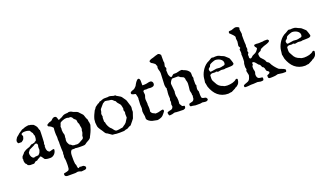

<svg xmlns="http://www.w3.org/2000/svg" viewBox="-84 -1385 4000 2317"><g transform="rotate(-20 1916.0 -227.0)"><path d="M239.3 -57.6Q237.3 -56.6 233.2 -52Q229 -47.4 226.6 -47.4L208 -38.1Q207 -37.6 204.8 -35.9Q202.6 -34.2 200 -32Q197.3 -29.8 195.3 -28.1Q193.4 -26.4 192.9 -26.4Q191.9 -25.9 189.2 -25.4Q186.5 -24.9 183.3 -24.4Q180.2 -23.9 177.5 -23.7Q174.8 -23.4 173.3 -23.4Q169.4 -22.5 166.3 -20Q163.1 -17.6 159.9 -14.4Q156.7 -11.2 152.8 -8.1Q148.9 -4.9 144 -2.4H97.7Q95.2 -2.4 91.1 -3.4Q86.9 -4.4 82.3 -5.9Q77.6 -7.3 73.2 -9.3Q68.8 -11.2 66.4 -12.7Q66.4 -13.7 63.7 -17.3Q61 -21 60.5 -23.4Q59.6 -24.4 59.1 -25.9Q57.6 -27.3 57.6 -28.8L44.4 -41.5Q40.5 -49.3 37.8 -61.3Q35.2 -73.2 35.2 -81.1L38.6 -91.3L35.2 -101.6V-107.4Q35.2 -109.9 36.4 -114Q37.6 -118.2 39.1 -122.3Q40.5 -126.5 42 -130.1Q43.5 -133.8 44.4 -135.3Q44.9 -135.7 48.1 -138.9Q51.3 -142.1 55.2 -146.2Q59.1 -150.4 62.3 -153.8Q65.4 -157.2 66.4 -158.7Q66.9 -158.7 70.1 -162.1Q73.2 -165.5 73.2 -166.5L74.2 -168.5Q74.7 -169.4 74.7 -170.4Q83 -175.8 90.8 -181.9Q98.6 -188 108.4 -192.4Q108.9 -192.9 115.5 -195.6Q122.1 -198.2 130.1 -201.4Q138.2 -204.6 146 -207Q153.8 -209.5 157.7 -210.4Q162.6 -212.9 168 -216.8Q173.3 -220.7 178.5 -224.1Q183.6 -227.5 188 -230.2Q192.4 -232.9 195.3 -232.9H208Q208.5 -232.9 210.9 -234.4Q211.9 -234.9 213.4 -235.8Q215.3 -236.3 222.9 -237.3Q230.5 -238.3 232.9 -238.3L239.3 -246.6Q242.7 -248.5 246.1 -249.8Q249.5 -251 252.4 -252.4Q255.4 -253.9 257.6 -256.6Q259.8 -259.3 261.2 -264.2Q264.6 -274.4 265.9 -285.9Q267.1 -297.4 267.1 -307.6V-318.4Q267.1 -319.3 264.2 -323.7Q261.2 -328.1 261.2 -330.1L255.4 -355L244.6 -368.2L239.3 -378.4Q237.3 -379.4 235.4 -383.3Q233.4 -387.2 232.9 -389.6Q231.9 -392.6 225.6 -395.3Q219.2 -397.9 211.4 -400.1Q203.6 -402.3 196 -403.6Q188.5 -404.8 185.5 -404.8Q184.6 -404.8 178 -405Q171.4 -405.3 167 -405.3Q162.6 -405.3 155 -404.5Q147.5 -403.8 140.6 -401.6Q133.8 -399.4 128.7 -395.5Q123.5 -391.6 123.5 -385.3V-380.9Q124 -379.9 125.5 -376.7Q127 -373.5 128.4 -369.9Q129.9 -366.2 131.1 -363Q132.3 -359.9 132.3 -358.9Q132.3 -356.9 131.1 -353.3Q129.9 -349.6 128.9 -345.7Q125.5 -330.1 119.6 -321.8Q113.8 -313.5 101.1 -305.7L95.2 -301.3Q93.3 -299.8 91.8 -298.3H54.7Q50.3 -298.3 47.4 -301.8Q44.4 -305.2 42.5 -309.8Q40.5 -314.5 39.6 -319.1Q38.6 -323.7 38.6 -326.2Q38.6 -329.1 39.6 -334Q40.5 -338.9 42.5 -343.5Q44.4 -348.1 46.6 -352.3Q48.8 -356.4 51.3 -358.9Q52.7 -362.3 54.7 -364.7Q55.7 -367.2 56.9 -368.7Q58.1 -370.1 58.6 -370.6L66.4 -378.4Q77.1 -385.3 84.5 -392.6Q91.8 -399.9 101.6 -408.2L135.7 -430.7Q140.6 -435.1 144.8 -437.3Q148.9 -439.5 153.3 -440.9Q157.7 -442.4 162.4 -443.4Q167 -444.3 173.3 -446.8Q173.8 -446.8 176 -447.8Q178.2 -448.7 180.7 -450Q183.1 -451.2 185.5 -452.1Q188 -453.1 189 -453.6Q191.4 -454.1 198.5 -455.6Q205.6 -457 213.6 -458.5Q221.7 -460 229 -460.9Q236.3 -461.9 239.3 -461.9Q241.7 -461.9 243.9 -460.2Q246.1 -458.5 247.1 -458.5Q248.5 -458.5 251.5 -458.3Q254.4 -458 257.6 -457.5Q260.7 -457 263.4 -456.8Q266.1 -456.5 267.1 -456.1Q270 -455.1 274.9 -453.4Q279.8 -451.7 284.7 -449.7Q289.6 -447.8 293.5 -446.3Q297.4 -444.8 298.3 -444.3Q298.8 -443.8 300.8 -441.9Q302.7 -439.9 305.4 -437.3Q308.1 -434.6 310.5 -432.1Q313 -429.7 314 -428.2Q319.3 -420.4 325 -414.1Q330.6 -407.7 333 -399.4Q335.4 -394.5 336.7 -388.9Q337.9 -383.3 339.1 -377.9Q340.3 -372.6 342.3 -367.7Q344.2 -362.8 348.6 -358.9V-328.6Q348.6 -296.4 346.4 -265.4Q344.2 -234.4 343.3 -201.7Q341.3 -196.8 339.8 -192.1Q338.4 -187.5 338.4 -181.6Q338.4 -177.2 339.6 -171.9Q340.8 -166.5 340.8 -164.1L336.4 -154.8Q335.9 -152.8 335.9 -150.9V-145.5Q335.9 -138.2 336.4 -129.9Q336.9 -121.6 338.9 -113.3Q340.8 -105 344.5 -97.7Q348.1 -90.3 355 -85.4Q357.4 -83.5 361.6 -79.8Q365.7 -76.2 367.7 -76.2H369.6Q374.5 -76.2 380.9 -77.9Q387.2 -79.6 394 -81.8Q400.9 -84 408 -85.9Q415 -87.9 421.9 -87.9Q431.2 -87.9 431.2 -82Q431.2 -66.4 425 -51.8Q418.9 -37.1 408.2 -25.6Q397.5 -14.2 383.3 -7.1Q369.1 0 352.5 0Q335.9 0 320.3 -1.7Q304.7 -3.4 286.1 -10.3L282.7 -12.7Q281.7 -13.7 278.1 -18.8Q274.4 -23.9 270.3 -29.8Q266.1 -35.6 262.7 -40.8Q259.3 -45.9 258.8 -47.4L247.1 -57.6H243.7ZM128.9 -130.9Q128.9 -123 131.6 -112.8Q134.3 -102.5 139.6 -93.5Q145 -84.5 152.8 -78.1Q160.6 -71.8 170.4 -71.8Q172.4 -71.8 173.8 -72.3Q175.3 -72.8 182.1 -76.2L226.6 -80.1Q228 -81.1 231.2 -84.2Q234.4 -87.4 237.5 -90.8Q240.7 -94.2 243.4 -97.2Q246.1 -100.1 247.1 -101.6Q247.6 -101.6 248.8 -104.5Q250 -107.4 252 -111.8Q253.9 -116.2 255.6 -121.1Q257.3 -126 258.8 -129.9Q259.8 -132.3 260.5 -137.2Q261.2 -142.1 261.2 -142.6Q260.7 -147.9 260.3 -153.3Q259.8 -158.7 259.8 -164.1Q259.8 -168.9 260.3 -173.1Q260.7 -177.2 261.2 -181.6L264.6 -192.4V-201.2Q264.6 -209.5 259.3 -216.3Q253.9 -223.1 243.7 -223.1Q235.4 -223.1 229.7 -219.5Q224.1 -215.8 216.8 -210.4Q214.4 -209 207 -205.3Q199.7 -201.7 191.7 -198Q183.6 -194.3 176.5 -190.9Q169.4 -187.5 167 -186.5L157.7 -181.6Q156.7 -181.6 153.8 -180.7Q150.9 -179.7 150.9 -179.2L144 -166.5L132.3 -154.8Q129.9 -149.4 129.4 -142.3Q128.9 -135.3 128.9 -130.9Z M601.1 269.5 573.2 274.4H474.1Q468.3 274.4 462.2 272.9Q456.1 271.5 450.9 268.3Q445.8 265.1 442.6 260.3Q439.5 255.4 439.5 248.5Q439.5 241.7 440.7 237.1Q441.9 232.4 448.7 230.5L483.4 223.6Q486.8 222.7 489.7 221.2Q492.2 220.2 494.9 219.2Q497.6 218.3 499 217.3Q501 217.3 503.4 215.8Q504.4 215.3 505.4 214.4Q507.8 211.4 511.2 204.8Q514.6 198.2 514.6 195.3Q514.6 194.3 515.1 188.7Q515.6 183.1 516.4 176Q517.1 168.9 517.6 162.1Q518.1 155.3 518.1 151.4V125Q518.1 110.4 517.6 95.9Q517.1 81.5 514.6 68.4L511.7 59.1V40.5L514.6 30.3L514.2 10.3Q514.2 4.9 514.9 0.2Q515.6 -4.4 518.1 -8.3Q516.1 -34.7 515.4 -59.8Q514.6 -85 514.6 -110.8V-126.5L515.6 -140.1Q515.6 -140.6 515.6 -141.6Q515.6 -142.6 515.4 -146Q515.1 -149.4 514.6 -156.7Q514.2 -164.1 513.2 -176.8Q513.2 -180.7 513.2 -184.1Q513.2 -187.5 514.2 -191.9L514.6 -210.9Q512.2 -225.1 511.5 -239.3Q510.7 -253.4 510.7 -268.6Q510.7 -282.7 511.5 -297.1Q512.2 -311.5 514.6 -327.1L511.7 -332Q510.3 -333 507.6 -335.7Q504.9 -338.4 502.4 -340.8Q499.5 -343.8 495.6 -347.2Q494.1 -348.6 490.7 -351.1Q487.3 -353.5 482.9 -356Q478.5 -358.4 474.4 -360.4Q470.2 -362.3 468.3 -363.3Q465.3 -364.3 463.6 -364.5Q461.9 -364.7 460.9 -365.7Q453.1 -371.6 453.1 -379.4Q453.1 -380.4 453.1 -383.1Q453.1 -385.7 454.1 -386.7Q455.1 -388.2 455.6 -389.4Q456.1 -390.6 458.5 -392.1L483.4 -407.2Q484.9 -407.7 486.8 -408.2Q488.3 -408.7 489.7 -409.2Q491.2 -409.7 492.2 -409.7L514.6 -416.5L527.3 -427.2Q534.2 -435.5 544.7 -441.7Q555.2 -447.8 564.5 -447.8Q575.2 -447.8 581.3 -444.1Q587.4 -440.4 590.8 -434.6Q594.2 -428.7 595.5 -422.4Q596.7 -416 597.9 -410.2Q599.1 -404.3 601.3 -400.6Q603.5 -397 607.9 -397L651.9 -416.5L663.6 -424.8Q671.9 -430.7 680.4 -433.6Q689 -436.5 697.8 -438Q706.5 -439.5 715.6 -439.7Q724.6 -439.9 734.4 -440.9L747.1 -445.3Q757.3 -445.3 764.4 -444.1Q771.5 -442.9 777.3 -440.4Q783.2 -438 788.6 -434.8Q793.9 -431.6 801.3 -427.2Q814.5 -421.9 828.9 -417.7Q843.3 -413.6 856 -404.8L902.3 -355.5L905.3 -349.6Q906.2 -347.2 907.5 -345.2Q908.7 -343.3 908.7 -342.3L921.4 -304.2L931.2 -286.1Q931.2 -283.2 932.6 -280.3L934.6 -276.4V-262.7Q935.1 -260.3 935.5 -258.3Q936 -256.3 936.5 -254.9Q937 -253.4 937 -252.4L939.9 -242.7Q940.4 -236.3 940.9 -230.5Q941.4 -225.1 941.9 -220Q942.4 -214.8 942.4 -210.9Q934.1 -180.2 923.8 -152.8Q913.6 -125.5 899.4 -98.6L887.2 -75.2L883.8 -65.9Q878.9 -58.6 871.8 -53Q864.7 -47.4 856.4 -42.5Q848.1 -37.6 839.8 -33.4Q831.5 -29.3 824.2 -24.4L808.6 -12.7Q799.8 -6.3 790 -4.9Q780.3 -3.4 769 -3.4H747.1Q739.3 -3.4 732.7 -3.4Q726.1 -3.4 719.2 -3.7Q712.4 -3.9 704.8 -4.4Q697.3 -4.9 688 -5.9L675.3 -8.3L667 -5.9H628.9Q619.6 1.5 614.7 10.5Q609.9 19.5 607.7 29.8Q605.5 40 605 51.3Q604.5 62.5 604.5 74.2V120.1Q604.5 124 605 131.3Q605.5 138.7 606.2 146.2Q606.9 153.8 607.4 159.7Q607.9 165.5 607.9 166.5L617.2 189.9V201.7L623 226.6Q623 229.5 626.5 230Q629.9 230.5 633.3 230.5L648.4 221.2H651.9L660.2 224.6H687Q692.4 224.6 697 226.6Q701.7 228.5 707.5 233.9Q713.9 237.8 715.8 241Q717.8 244.1 717.8 251L718.3 255.9Q718.3 263.7 710.9 269.8Q703.6 275.9 693.8 276.9L649.9 281.2Q640.1 277.3 629.6 273.4Q619.1 269.5 610.4 269.5ZM601.1 -130.9Q601.1 -124 601.6 -120.4Q602.1 -116.7 604.5 -108.9Q605.5 -105 608.2 -99.6Q610.8 -94.2 613.3 -89.4Q616.2 -84 619.6 -77.6Q619.6 -76.7 622.3 -74.7Q625 -72.8 628.4 -70.8Q631.8 -68.8 635 -67.4Q638.2 -65.9 639.2 -65.9L654.3 -52.2L675.3 -46.4H700.7L706.5 -43.9Q716.8 -43.9 725.1 -46.1Q733.4 -48.3 740.5 -51.5Q747.6 -54.7 753.9 -58.6Q760.3 -62.5 766.6 -65.9Q772.9 -71.3 779.5 -73Q786.1 -74.7 793 -81.1Q794.4 -82 796.1 -84Q797.9 -85.9 799.8 -87.9L803.7 -92.8L806.2 -121.6L818.8 -152.8L821.3 -168V-179.7L827.6 -199.2V-213.9Q822.8 -231.4 821.8 -243.9Q820.8 -256.3 818.8 -267.6Q817.9 -271 816.7 -272.9Q815.4 -274.9 814 -276.9Q812.5 -278.8 811.3 -281.5Q810.1 -284.2 808.6 -289.1Q807.6 -292.5 807.1 -297.6Q806.6 -302.7 805.9 -308.1Q805.2 -313.5 804.2 -318.4Q803.2 -323.2 801.3 -327.1Q799.8 -328.1 795.7 -331.3Q791.5 -334.5 787.4 -338.6Q783.2 -342.8 779.5 -346.4Q775.9 -350.1 774.9 -351.6L769 -363.3Q769 -364.3 767.1 -366.5Q765.1 -368.7 762.7 -370.8Q760.3 -373 757.3 -375.2Q754.4 -377.4 752.9 -378.4L747.1 -380.9H722.7L706.5 -386.2H698.2Q679.2 -386.2 667 -382.3Q654.8 -378.4 641.6 -373.5L625.5 -365.7Q619.6 -363.8 616.5 -360.4Q613.3 -356.9 611.3 -352.5Q609.4 -348.1 607.9 -343Q606.4 -337.9 604.5 -332L596.2 -311.5Q596.2 -306.2 597.4 -301.5Q598.6 -296.9 598.6 -291.5L596.2 -267.6Q596.2 -250.5 599.4 -236.1Q602.5 -221.7 607.9 -206.1V-195.8L604.5 -173.3V-152.8L601.1 -142.1Z M1010.7 -258.3Q1017.6 -284.2 1027.8 -307.9Q1038.1 -331.5 1051.3 -356.4L1064.9 -372.6L1070.8 -382.8Q1072.3 -385.3 1074.2 -387.2Q1075.7 -389.2 1077.1 -390.9Q1078.6 -392.6 1080.1 -393.6L1108.9 -414.1Q1111.3 -417 1114.3 -418.2Q1117.2 -419.4 1119.9 -420.2Q1122.6 -420.9 1125.5 -421.6Q1128.4 -422.4 1130.9 -424.8L1140.1 -434.1L1147.9 -437.5H1155.3L1181.6 -447.8Q1183.6 -448.7 1187.3 -449.7Q1190.9 -450.7 1194.8 -451.7Q1198.7 -452.6 1202.1 -453.1Q1205.6 -453.6 1207 -453.6H1256.8Q1261.2 -455.6 1264.4 -455.8Q1267.6 -456.1 1269.5 -456.1Q1283.7 -456.1 1297.9 -451.4Q1312 -446.8 1326.2 -442.9H1344.7Q1345.7 -442.9 1347.7 -441.2Q1349.6 -439.5 1352.1 -437L1357.4 -431.6Q1369.6 -424.8 1381.3 -418.2Q1393.1 -411.6 1404.8 -403.8Q1414.6 -396 1420.2 -386.5Q1425.8 -377 1433.1 -367.7Q1434.1 -366.7 1436.8 -363Q1439.5 -359.4 1442.4 -355Q1445.3 -350.6 1448 -346.2Q1450.7 -341.8 1451.7 -339.4L1454.6 -333.5L1473.6 -271Q1475.1 -268.1 1476.1 -264.2Q1477.1 -260.3 1478 -256.6Q1479 -252.9 1479.5 -249.8Q1480 -246.6 1480 -245.6V-230L1477.1 -217.8V-182.6L1451.7 -107.9Q1441.9 -94.7 1431.2 -80.8Q1420.4 -66.9 1409.7 -54.7Q1409.7 -54.2 1407.7 -52.2Q1404.8 -48.3 1400.9 -43.9Q1397 -39.6 1392.1 -35.6Q1391.1 -34.7 1386.5 -34.2Q1381.8 -33.7 1376.5 -31.2L1347.2 -14.2Q1346.2 -14.2 1343 -13.4Q1339.8 -12.7 1336.2 -12Q1332.5 -11.2 1329.1 -10.7Q1325.7 -10.3 1324.2 -10.3Q1315.4 -8.3 1309.8 -4.9Q1304.2 -1.5 1293.9 -1.5L1244.1 0Q1242.2 0 1235.8 -0.2Q1229.5 -0.5 1222.2 -0.7Q1214.8 -1 1208 -1.2Q1201.2 -1.5 1197.8 -1.5L1184.1 -4.4L1152.8 -6.8L1147.9 -9.3L1099.6 -43L1087.9 -48.3Q1079.1 -53.2 1073.2 -62.7Q1067.4 -72.3 1061.5 -81.1Q1056.2 -90.8 1050.5 -98.6Q1044.9 -106.4 1039.6 -113.3Q1035.2 -121.1 1030 -128.4Q1024.9 -135.7 1020.8 -143.6Q1016.6 -151.4 1013.7 -159.4Q1010.7 -167.5 1010.7 -177.2L1006.8 -215.3ZM1111.3 -189.5Q1115.2 -185.1 1116.9 -181.6Q1118.7 -178.2 1119.4 -175.3Q1120.1 -172.4 1120.4 -168.9Q1120.6 -165.5 1121.6 -160.6Q1125.5 -144.5 1134.3 -127Q1143.1 -109.4 1152.8 -97.2L1171.4 -79.6Q1181.2 -67.4 1189.9 -55.4Q1198.7 -43.5 1211.9 -38.1H1231.4Q1242.2 -38.1 1254.4 -40.8Q1266.6 -43.5 1278.8 -45.4Q1285.6 -45.4 1291 -46.1Q1296.4 -46.9 1304.2 -51.8L1310.1 -58.1Q1333.5 -70.8 1350.6 -89.4L1384.3 -142.6L1382.8 -193.4Q1385.3 -197.3 1385.7 -200.7Q1386.2 -204.1 1386.2 -210.9Q1386.2 -219.2 1382.3 -226.1Q1378.4 -232.9 1378.4 -242.7L1382.8 -261.2Q1381.3 -267.1 1379.9 -274.9Q1378.4 -282.7 1376.7 -290.8Q1375 -298.8 1372.8 -305.9Q1370.6 -313 1367.2 -317.4L1342.3 -346.2Q1340.8 -347.2 1338.6 -350.6Q1336.4 -354 1334.2 -358.4Q1332 -362.8 1330.3 -366.7Q1328.6 -370.6 1328.6 -372.6L1314 -382.8Q1305.2 -392.6 1296.4 -399.7Q1287.6 -406.7 1275.4 -408.7L1251.5 -411.6Q1238.8 -413.6 1229 -416.3Q1219.2 -418.9 1207 -418.9H1203.6L1173.8 -401.4L1126.5 -346.2Q1124.5 -340.8 1123 -336.4Q1121.6 -332 1121.6 -327.6L1119.1 -312.5L1111.3 -292.5V-279.8Q1111.3 -272.9 1113.5 -267.1Q1115.7 -261.2 1115.7 -253.4Q1115.7 -249.5 1115.2 -247.3Q1114.7 -245.1 1111.3 -242.7Z M1593.8 -187.5 1590.8 -236.3 1593.8 -287.1V-301.8Q1594.2 -304.2 1595.2 -307.6Q1596.2 -311 1596.2 -313.5Q1596.2 -327.6 1591.8 -342.5Q1587.4 -357.4 1585 -371.6Q1580.1 -375 1571 -376.5Q1562 -377.9 1553.2 -380.1Q1544.4 -382.3 1537.8 -386.7Q1531.2 -391.1 1531.2 -400.4Q1531.2 -410.6 1538.1 -415.8Q1544.9 -420.9 1554.4 -424.6Q1564 -428.2 1574 -431.2Q1584 -434.1 1590.3 -439.9Q1596.7 -445.3 1604.5 -453.1Q1612.3 -460.9 1615.7 -465.3Q1619.6 -473.1 1626.2 -484.9Q1632.8 -496.6 1640.6 -507.6Q1648.4 -518.6 1657.2 -526.6Q1666 -534.7 1674.8 -534.7Q1680.7 -534.7 1684.3 -531.5Q1688 -528.3 1690.2 -523.7Q1692.4 -519 1693.4 -513.7Q1694.3 -508.3 1694.8 -503.4V-446.8L1697.3 -443.4H1720.2Q1732.4 -443.4 1742.7 -445.1Q1752.9 -446.8 1762 -449Q1771 -451.2 1779.5 -452.9Q1788.1 -454.6 1797.9 -454.6Q1811.5 -454.6 1820.8 -444.3Q1830.1 -434.1 1830.1 -419.9Q1830.1 -408.7 1826.4 -401.4Q1822.8 -394 1815.9 -389.6Q1809.1 -385.3 1799.8 -383.5Q1790.5 -381.8 1779.3 -381.8L1747.1 -384.3L1722.7 -381.8L1699.2 -384.3Q1692.4 -384.3 1686.8 -378.2Q1681.2 -372.1 1681.2 -366.7L1685.5 -330.1Q1685.5 -323.2 1683.6 -316.9Q1681.6 -310.5 1679.2 -304Q1676.8 -297.4 1674.8 -290.5Q1672.9 -283.7 1672.9 -276.4V-267.6L1677.2 -210.9Q1675.8 -208 1675.5 -205.1Q1675.3 -202.1 1675.3 -197.8Q1675.3 -194.3 1676.3 -191.4Q1677.2 -188.5 1677.2 -186Q1678.7 -171.9 1678.7 -158.2Q1678.7 -146 1677.7 -134.8Q1676.8 -123.5 1674.8 -112.3Q1675.3 -111.8 1676.8 -109.6Q1678.2 -107.4 1679.9 -104.7Q1681.6 -102.1 1683.1 -99.4Q1684.6 -96.7 1685.5 -96.2Q1689.5 -90.3 1694.3 -87.4Q1699.2 -84.5 1704.3 -82.3Q1709.5 -80.1 1715.1 -77.6Q1720.7 -75.2 1726.1 -70.3H1744.6Q1755.9 -70.3 1766.1 -72.8Q1776.4 -75.2 1785.9 -77.9Q1795.4 -80.6 1804.4 -83Q1813.5 -85.4 1823.2 -85.4Q1829.1 -85.4 1832 -79.6Q1835 -73.7 1835 -68.4Q1835 -65.4 1834.7 -63.7Q1834.5 -62 1833.5 -60.5Q1832.5 -59.1 1830.8 -57.1Q1829.1 -55.2 1826.7 -51.8L1819.8 -42Q1818.4 -41 1815.2 -37.1Q1812 -33.2 1808.1 -28.6Q1804.2 -23.9 1800.3 -19.8Q1796.4 -15.6 1794.4 -13.7Q1789.6 -8.3 1779.8 -3.4Q1770 1.5 1759.3 5.1Q1748.5 8.8 1738.5 10.7Q1728.5 12.7 1722.7 12.7L1660.2 0Q1651.9 -2.4 1641.6 -7.3Q1631.3 -12.2 1621.8 -18.8Q1612.3 -25.4 1605.2 -33.7Q1598.1 -42 1596.2 -51.8V-85.4Q1593.8 -102.1 1590.6 -116.9Q1587.4 -131.8 1587.4 -147.9Z M1866.7 -26.9Q1866.7 -27.8 1869.1 -31.2Q1870.6 -32.7 1872.1 -34.7L1886.2 -40.5Q1894 -43 1900.6 -44.2Q1907.2 -45.4 1913.1 -46.4Q1918.9 -47.4 1924.3 -49.6Q1929.7 -51.8 1935.1 -56.6Q1936 -57.1 1938 -60.1Q1939.9 -63 1941.9 -66.4Q1943.8 -69.8 1945.3 -73Q1946.8 -76.2 1947.3 -77.6V-85.4L1943.8 -106.4L1950.7 -137.7Q1950.7 -144 1949 -149.2Q1947.3 -154.3 1947.3 -161.1Q1947.3 -162.1 1948.2 -165Q1949.2 -168 1950.2 -171.1Q1951.2 -174.3 1952.1 -177Q1953.1 -179.7 1953.1 -179.7L1950.7 -228Q1950.7 -242.7 1952.4 -255.1Q1954.1 -267.6 1955.6 -280.3V-298.3Q1955.6 -298.8 1956.8 -301.5Q1958 -304.2 1958 -308.1Q1958 -313.5 1954.6 -316.9Q1951.2 -320.3 1950.7 -326.2Q1949.2 -335.9 1947.8 -342.8Q1946.3 -349.6 1946.3 -357.4L1953.1 -505.9L1952.1 -518.6Q1951.7 -525.9 1949.5 -533.2Q1947.3 -540.5 1945.1 -548.1Q1942.9 -555.7 1941.2 -563.2Q1939.5 -570.8 1939.5 -578.6L1943.8 -601.6Q1942.4 -603 1940.2 -607.4Q1938 -611.8 1936.3 -616.7Q1934.6 -621.6 1932.9 -626Q1931.2 -630.4 1930.2 -631.8L1903.8 -652.3Q1899.4 -653.3 1897.9 -654.8Q1892.6 -657.7 1889.9 -659.7Q1887.2 -661.6 1885.5 -663.6Q1883.8 -665.5 1881.8 -668.5Q1879.9 -671.4 1876 -677.2Q1875.5 -679.7 1875.5 -680.4Q1875.5 -681.2 1875.5 -683.6Q1875.5 -685.5 1876 -687.7Q1876.5 -689.9 1877.9 -690.9Q1879.4 -693.4 1883.8 -696Q1888.2 -698.7 1892.8 -701.2Q1897.5 -703.6 1901.4 -705.1Q1905.3 -706.5 1905.8 -707Q1906.2 -707 1908.7 -707.5Q1911.1 -708 1913.8 -708.7Q1916.5 -709.5 1918.9 -710.2Q1921.4 -710.9 1921.9 -711.4Q1922.4 -711.4 1926.5 -712.2Q1930.7 -712.9 1932.1 -713.9Q1949.2 -720.2 1965.6 -725.6Q1981.9 -731 2002 -734.9Q2013.2 -731.4 2020 -726.3Q2026.9 -721.2 2033.2 -711.4V-629.4Q2033.2 -628.4 2033.7 -625.5Q2034.2 -622.6 2034.9 -619.1Q2035.6 -615.7 2036.1 -612.5Q2036.6 -609.4 2036.6 -608.4L2027.3 -566.9Q2027.3 -562.5 2028.8 -559.3Q2030.3 -556.2 2032 -553.2Q2033.7 -550.3 2035.2 -547.1Q2036.6 -543.9 2036.6 -539.6Q2036.6 -530.8 2032 -524.4Q2027.3 -518.1 2027.3 -510.3V-508.3Q2028.8 -501.5 2029.1 -494.9Q2029.3 -488.3 2029.3 -481.2Q2029.3 -474.1 2030 -467Q2030.8 -460 2033.2 -452.6Q2037.6 -440.4 2042 -432.6Q2046.4 -424.8 2055.2 -418.9Q2061 -418.9 2065.2 -421.1Q2069.3 -423.3 2072.5 -426.8Q2075.7 -430.2 2078.9 -433.6Q2082 -437 2086.4 -439.5L2095.7 -444.3H2130.4Q2147 -446.3 2164.1 -451.7Q2181.2 -457 2198.7 -457Q2207 -457 2213.4 -452.4Q2219.7 -447.8 2227.5 -444.3Q2230 -443.4 2235.1 -442.4Q2240.2 -441.4 2241.2 -439.5Q2247.6 -437 2255.6 -432.4Q2263.7 -427.7 2271 -421.6Q2278.3 -415.5 2284.7 -408Q2291 -400.4 2294.4 -392.6Q2294.9 -392.1 2296.4 -385.3Q2297.9 -378.4 2297.9 -375V-341.3L2303.7 -323.7Q2303.7 -315.4 2303.2 -310.8Q2302.7 -306.2 2300.3 -300.8V-236.3L2307.1 -223.1Q2307.1 -221.7 2306.6 -219.2Q2306.2 -216.8 2305.7 -214.4Q2305.2 -211.9 2304.4 -210Q2303.7 -208 2303.7 -208Q2303.7 -207 2303.2 -203.4Q2302.7 -199.7 2302.2 -195.3Q2301.8 -190.9 2301.3 -187.3Q2300.8 -183.6 2300.3 -182.6L2301.3 -164.1Q2301.8 -160.6 2304.9 -153.6Q2308.1 -146.5 2309.6 -144.5V-92.8L2312 -70.8Q2312.5 -65.9 2313.5 -63.2Q2314.5 -60.5 2316.4 -58.6Q2318.4 -56.6 2321.5 -54.7Q2324.7 -52.7 2329.6 -49.8L2338.9 -48.3Q2344.2 -46.9 2347.7 -46.4Q2351.1 -45.9 2354 -45.2Q2356.9 -44.4 2360.1 -43.2Q2363.3 -42 2368.7 -39.6Q2369.6 -34.2 2372.6 -32.5Q2375.5 -30.8 2375.5 -29.8Q2375.5 -28.3 2377.2 -23.9Q2378.9 -19.5 2378.9 -17.1Q2378.9 -13.2 2376.7 -10.3Q2374.5 -7.3 2371.1 -4.4H2370.1Q2367.2 -2 2362.5 0.2Q2357.9 2.4 2352.5 2.4H2338.9Q2329.1 2.4 2321 0Q2313 -2.4 2305.2 -2.4L2275.9 2.4H2215.8L2178.7 -4.4Q2171.9 -4.4 2165.5 -5.1Q2159.2 -5.9 2153.8 -8.3Q2149.9 -10.3 2148.9 -14.4Q2147.9 -18.6 2147.9 -23.4V-27.8Q2147.9 -33.7 2152.1 -39.6Q2156.2 -45.4 2164.1 -45.4L2176.8 -48.8Q2181.2 -50.3 2186.3 -51Q2191.4 -51.8 2196.5 -54Q2201.7 -56.2 2206.5 -60.8Q2211.4 -65.4 2215.8 -75.2Q2216.3 -75.7 2217 -78.1Q2217.8 -80.6 2218.3 -83Q2218.8 -85.4 2219 -87.6Q2219.2 -89.8 2219.2 -90.3Q2219.7 -96.7 2219.7 -101.3Q2219.7 -106 2220.7 -107.4Q2220.2 -106.9 2220.7 -108.2Q2221.2 -109.4 2221.9 -111.1Q2222.7 -112.8 2223.4 -114.7Q2224.1 -116.7 2224.1 -118.2L2219.2 -128.4V-151.9Q2218.3 -161.1 2214.8 -168.7Q2211.4 -176.3 2211.4 -184.1V-195.8Q2213.4 -214.8 2216.3 -236.1Q2219.2 -257.3 2219.2 -276.9Q2219.2 -286.6 2217.5 -297.6Q2215.8 -308.6 2211.4 -319.3Q2210.4 -320.8 2210 -322.3Q2209 -325.2 2209 -326.2V-338.9Q2208.5 -340.8 2207.3 -344.5Q2206.1 -348.1 2204.3 -352.1Q2202.6 -356 2200.9 -359.1Q2199.2 -362.3 2198.7 -363.3Q2198.2 -363.3 2194.8 -364.7Q2191.4 -366.2 2187.5 -368.2Q2183.6 -370.1 2179.4 -372.1Q2175.3 -374 2173.3 -375L2164.1 -377.4Q2162.6 -379.4 2158.9 -382.1Q2155.3 -384.8 2151.1 -387.7Q2147 -390.6 2143.3 -393.3Q2139.6 -396 2138.2 -397.9H2062Q2059.6 -397.9 2056.9 -395.8Q2054.2 -393.6 2052 -390.9Q2049.8 -388.2 2047.9 -385.7Q2045.9 -383.3 2044.9 -382.8Q2037.6 -372.6 2033 -364Q2028.3 -355.5 2025.9 -342.3L2035.6 -241.7Q2035.6 -239.3 2035.2 -236.6Q2034.7 -233.9 2033.2 -230Q2032.2 -225.1 2032 -221.2Q2031.7 -217.3 2031.7 -211.9L2032.2 -185.1L2038.1 -162.1Q2041 -143.1 2041 -124Q2041 -102.1 2038.1 -79.6Q2040.5 -76.2 2042 -74.2Q2043.5 -72.3 2045.2 -69.6Q2046.9 -66.9 2049.3 -62.5Q2051.8 -58.1 2057.1 -49.8Q2060.1 -45.9 2063.2 -44.2Q2066.4 -42.5 2069.8 -42Q2073.2 -41.5 2077.1 -41.3Q2081.1 -41 2085.4 -39.6Q2090.8 -38.6 2090.8 -28.8Q2090.8 -25.9 2090.1 -21.7Q2089.4 -17.6 2087.9 -13.9Q2086.4 -10.3 2084.5 -7.6Q2082.5 -4.9 2080.6 -4.4Q2073.7 -2.9 2069.1 0.2Q2064.5 3.4 2057.1 3.4Q2046.9 3.4 2038.6 2.9Q2030.3 2.4 2024.9 2.4H2005.4L1962.4 0Q1959 -2 1957.3 -2.2Q1955.6 -2.4 1953.1 -2.4Q1946.3 -2.4 1940.4 -0.7Q1934.6 1 1928.5 2.9Q1922.4 4.9 1915.8 6.6Q1909.2 8.3 1901.4 8.3L1878.9 10.3Q1873.5 4.4 1870.1 -5.9Q1866.7 -16.1 1866.7 -26.9Z M2417 -213.9Q2417 -216.3 2418 -223.4Q2418.9 -230.5 2420.2 -238.5Q2421.4 -246.6 2422.1 -253.9Q2422.9 -261.2 2422.9 -263.7Q2424.8 -287.1 2433.3 -311.5Q2441.9 -335.9 2455.1 -358.6Q2468.3 -381.3 2485.6 -400.4Q2502.9 -419.4 2523.4 -432.6Q2523.9 -433.6 2528.6 -436Q2533.2 -438.5 2538.6 -440.9Q2543.9 -443.4 2548.8 -445.8Q2553.7 -448.2 2554.7 -449.2Q2558.1 -450.7 2563.7 -454.3Q2569.3 -458 2575.2 -461.7Q2581.1 -465.3 2586.9 -468.3Q2592.8 -471.2 2597.7 -471.2Q2602.1 -471.2 2604.7 -470.2Q2607.4 -469.2 2611.3 -467.3Q2619.6 -468.3 2627.2 -469Q2634.8 -469.7 2642.6 -469.7Q2650.9 -469.7 2658.2 -469Q2665.5 -468.3 2673.8 -467.3Q2673.8 -467.3 2675.8 -466.6Q2677.7 -465.8 2680.2 -464.8Q2682.6 -463.9 2685.1 -462.9Q2687.5 -461.9 2689 -461.4Q2690.4 -460.9 2694.8 -458.7Q2699.2 -456.5 2704.6 -453.6Q2710 -450.7 2714.8 -448.5Q2719.7 -446.3 2721.7 -445.8Q2721.7 -445.3 2725.1 -444.3Q2728.5 -443.4 2729.5 -443.4L2749 -432.6L2793 -392.6Q2794.9 -390.1 2799.1 -379.6Q2803.2 -369.1 2807.4 -356.7Q2811.5 -344.2 2814.7 -333Q2817.9 -321.8 2817.9 -318.4Q2817.9 -311.5 2814 -307.4Q2810.1 -303.2 2804.7 -300.5Q2799.3 -297.9 2793.2 -296.6Q2787.1 -295.4 2782.7 -294.9H2780.8Q2775.9 -294.4 2764.9 -293.9Q2753.9 -293.5 2741.9 -293.2Q2730 -293 2719.5 -292.7Q2709 -292.5 2705.1 -292.5Q2699.7 -290 2695.6 -289.6Q2691.4 -289.1 2687 -289.1L2652.3 -292.5Q2642.6 -292.5 2632.1 -289.1Q2621.6 -285.6 2611.8 -285.6Q2605.5 -285.6 2599.4 -290.3Q2593.3 -294.9 2585.9 -294.9Q2585 -294.9 2580.8 -292.7Q2576.7 -290.5 2574.7 -290.5L2537.6 -293Q2529.8 -293 2522.9 -290Q2516.1 -287.1 2507.3 -279.8Q2505.9 -267.1 2505.4 -257.6Q2504.9 -248 2504.9 -236.3Q2504.9 -226.1 2506.1 -219.7Q2507.3 -213.4 2509.8 -207.8Q2512.2 -202.1 2515.6 -196.5Q2519 -190.9 2523.4 -182.6L2528.3 -173.3Q2541 -145.5 2561 -128.4Q2581.1 -111.3 2612.8 -101.6Q2612.8 -99.1 2619.9 -96.9Q2627 -94.7 2635.7 -93.8Q2646 -91.8 2659.2 -91.3Q2675.3 -91.3 2692.4 -93.3Q2709.5 -95.2 2725.6 -99.6Q2741.7 -104 2756.1 -111.3Q2770.5 -118.7 2780.8 -129.4H2788.6Q2794.4 -129.4 2796.6 -127.7Q2798.8 -126 2801.3 -118.2Q2799.8 -104 2797.1 -93Q2794.4 -82 2789.8 -73.2Q2785.2 -64.5 2777.8 -56.9Q2770.5 -49.3 2758.8 -41.5Q2754.9 -38.6 2751.5 -37.4Q2748 -36.1 2745.1 -35.2Q2742.2 -34.2 2739 -32.2Q2735.8 -30.3 2731.9 -25.4L2679.7 1L2673.8 0L2637.2 5.9Q2596.2 5.9 2563.5 -5.9Q2530.8 -17.6 2505.1 -39.3Q2479.5 -61 2460.7 -91.3Q2441.9 -121.6 2428.7 -158.2Q2424.3 -171.4 2423.3 -185.3Q2422.4 -199.2 2417 -213.9ZM2513.2 -347.2Q2513.2 -344.7 2513.9 -339.8Q2514.6 -335 2516.1 -330.1Q2517.6 -325.2 2519.5 -321.3Q2521.5 -317.4 2523.4 -316.9H2538.6L2603.5 -327.1L2645 -323.7Q2655.8 -323.7 2664.3 -325.7Q2672.9 -327.6 2683.1 -330.1Q2692.4 -331.5 2699 -332.8Q2705.6 -334 2709.7 -337.4Q2713.9 -340.8 2715.8 -346.4Q2717.8 -352.1 2717.8 -362.3Q2717.8 -379.4 2708.5 -392.1Q2699.2 -404.8 2685.3 -413.3Q2671.4 -421.9 2655 -426Q2638.7 -430.2 2624.5 -430.2Q2621.1 -430.2 2614.7 -428.5Q2608.4 -426.8 2600.3 -424.1Q2592.3 -421.4 2583.7 -418.2Q2575.2 -415 2568.1 -411.4Q2561 -407.7 2555.7 -404.5Q2550.3 -401.4 2548.8 -398.9L2538.6 -377Q2535.6 -373.5 2531.2 -370.6Q2526.9 -367.7 2522.7 -364.3Q2518.6 -360.8 2515.9 -356.7Q2513.2 -352.5 2513.2 -347.2Z M2845.2 -3.4Q2844.7 -4.4 2844.7 -6.6Q2844.7 -8.8 2844.7 -10.7L2845.2 -21Q2845.2 -25.4 2848.9 -26.4Q2852.5 -27.3 2856.4 -29.8Q2860.8 -35.2 2867.4 -35.9Q2874 -36.6 2878.4 -39.1Q2891.6 -44.4 2905.3 -50Q2918.9 -55.7 2927.2 -70.3Q2928.7 -72.3 2931.4 -78.1Q2934.1 -84 2936.5 -91.1Q2939 -98.1 2940.9 -105Q2942.9 -111.8 2943.4 -114.7Q2944.3 -116.2 2944.3 -118.9Q2944.3 -121.6 2944.3 -122.6L2933.1 -175.8Q2933.1 -182.1 2937.5 -187.5Q2941.9 -192.9 2941.9 -198.7L2936 -221.2Q2936 -228 2936.3 -237.8Q2936.5 -247.6 2937.3 -257.6Q2938 -267.6 2939.9 -276.1Q2941.9 -284.7 2945.3 -289.1Q2946.3 -303.2 2947 -315.9Q2947.8 -328.6 2947.8 -342.3Q2947.8 -353 2947 -363.5Q2946.3 -374 2945.3 -385.3Q2947.8 -389.2 2948.5 -394.3Q2949.2 -399.4 2949.2 -403.8V-411.6L2945.8 -446.8Q2945.8 -451.2 2948 -453.4Q2950.2 -455.6 2952.6 -457.3Q2955.1 -459 2957.3 -460.7Q2959.5 -462.4 2959.5 -465.3L2945.8 -493.2L2953.6 -548.8Q2953.6 -558.1 2951.4 -567.1Q2949.2 -576.2 2949.2 -586.9L2951.7 -606.4Q2951.7 -614.3 2944.6 -622.8Q2937.5 -631.3 2932.6 -637.7L2899.4 -670.9Q2898.4 -670.9 2896.5 -672.1Q2894.5 -673.3 2894.5 -674.3Q2894 -675.3 2894 -675.8Q2893.6 -676.3 2893.6 -677.2Q2893.6 -684.1 2894.5 -689.9Q2895.5 -695.8 2899.4 -697.8Q2901.9 -700.2 2906 -700.7Q2910.2 -701.2 2915.5 -701.2H2923.8Q2930.7 -701.2 2933.1 -702.1Q2946.8 -705.1 2960.4 -711.4Q2974.1 -717.8 2989.7 -717.8Q2994.6 -717.8 3001.7 -715.8Q3008.8 -713.9 3015.6 -710.9Q3022.5 -708 3027.3 -703.9Q3032.2 -699.7 3032.2 -695.3Q3032.2 -689.5 3029.5 -684.8Q3026.9 -680.2 3026.9 -674.8L3034.7 -621.1Q3034.7 -614.3 3034.2 -610.8Q3033.7 -607.4 3031.2 -600.6V-554.2Q3031.2 -549.3 3031.5 -541.5Q3031.7 -533.7 3031.7 -526.1Q3031.7 -518.6 3032 -512.9Q3032.2 -507.3 3032.2 -506.8L3034.7 -473.1L3031.2 -458.5Q3031.2 -450.2 3033 -442.9Q3034.7 -435.5 3034.7 -427.2Q3034.7 -417.5 3030.8 -410.6Q3026.9 -403.8 3026.9 -397L3032.2 -379.4Q3032.2 -376 3030 -372.8Q3027.8 -369.6 3025.4 -366.2Q3022.9 -362.8 3020.8 -359.4Q3018.6 -356 3018.6 -352.1L3020.5 -333.5L3018.6 -319.3Q3018.6 -314 3022.7 -308.1Q3026.9 -302.2 3034.7 -302.2H3037.1Q3041.5 -302.7 3046.1 -305.9Q3050.8 -309.1 3054.9 -313Q3059.1 -316.9 3062.5 -320.3Q3065.9 -323.7 3068.4 -325.2Q3081.1 -332 3090.1 -335.7Q3099.1 -339.4 3106.7 -343.5Q3114.3 -347.7 3121.3 -354.2Q3128.4 -360.8 3137.7 -374Q3140.1 -378.4 3141.8 -380.9Q3143.6 -383.3 3144.8 -384.8Q3146 -386.2 3146.5 -387.7Q3147 -389.2 3147 -392.1Q3147 -397.5 3143.8 -401.4Q3140.6 -405.3 3137 -409.2Q3133.3 -413.1 3130.4 -417.5Q3127.4 -421.9 3127.4 -428.2V-434.1Q3127.4 -436 3128.2 -438Q3128.9 -439.9 3132.8 -441.9Q3139.6 -442.9 3146.5 -443.6Q3153.3 -444.3 3158.7 -444.3Q3167 -443.4 3174.8 -442.6Q3182.6 -441.9 3189.9 -441.9Q3193.8 -441.9 3197 -441.9Q3200.2 -441.9 3203.6 -442.9L3242.7 -444.3Q3243.2 -444.3 3245.4 -444.8Q3247.6 -445.3 3250 -446Q3252.4 -446.8 3254.4 -447.3Q3256.3 -447.8 3256.8 -447.8H3300.8Q3306.2 -443.4 3310.5 -438.5Q3314.9 -433.6 3314.9 -428.2Q3314.9 -423.3 3310.1 -418.7Q3305.2 -414.1 3297.4 -409.9Q3289.6 -405.8 3280 -402.3Q3270.5 -398.9 3261.7 -396Q3252.9 -393.1 3245.6 -390.9Q3238.3 -388.7 3234.9 -387.7Q3220.7 -381.3 3211.4 -377.2Q3202.1 -373 3189.5 -366.7Q3185.5 -361.3 3183.8 -356.4Q3182.1 -351.6 3175.8 -346.2Q3173.3 -344.7 3167.2 -342.3Q3161.1 -339.8 3154.5 -336.4Q3147.9 -333 3142.8 -328.4Q3137.7 -323.7 3137.7 -318.4Q3137.7 -314.5 3137.9 -308.1Q3138.2 -301.8 3139.2 -294.9Q3140.1 -288.1 3142.1 -281.7Q3144 -275.4 3147 -271Q3157.7 -256.8 3169.4 -246.3Q3181.2 -235.8 3189.5 -221.2Q3192.4 -217.8 3193.1 -216.1Q3193.8 -214.4 3194.1 -212.9Q3194.3 -211.4 3194.8 -209.2Q3195.3 -207 3197.8 -202.6Q3199.2 -197.3 3203.4 -194.1Q3207.5 -190.9 3212.2 -188Q3216.8 -185.1 3221.4 -181.9Q3226.1 -178.7 3229 -173.8Q3241.2 -145.5 3262.7 -118.4Q3284.2 -91.3 3306.6 -70.8Q3311 -67.4 3321.5 -63.5Q3332 -59.6 3344 -54.9Q3356 -50.3 3367.2 -45.4Q3378.4 -40.5 3384.3 -34.7Q3385.7 -33.2 3386 -31.2Q3386.2 -29.3 3386.2 -26.9V-17.1Q3386.2 -12.2 3383.5 -8.3Q3380.9 -4.4 3377 -3.4H3336.4L3276.4 -11.7Q3275.9 -11.7 3275.4 -11.5Q3274.9 -11.2 3274.4 -11.2Q3273.4 -10.7 3272.9 -10.7Q3240.7 -1 3211.4 -1L3184.1 0Q3176.3 0 3169.2 -1Q3162.1 -2 3158.7 -4.4Q3153.3 -9.8 3152.3 -14.9Q3151.4 -20 3151.4 -26.9V-36.1Q3151.4 -41 3157.2 -43.7Q3163.1 -46.4 3170.4 -49.3Q3177.7 -52.2 3183.6 -56.6Q3189.5 -61 3189.5 -69.3Q3189.5 -75.2 3186 -78.9Q3182.6 -82.5 3178.2 -85.7Q3173.8 -88.9 3168.9 -92Q3164.1 -95.2 3161.1 -99.6Q3157.7 -106.9 3156.5 -115Q3155.3 -123 3153.3 -130.6Q3151.4 -138.2 3146.5 -144.5Q3141.6 -150.9 3130.9 -154.8Q3129.9 -156.7 3127.7 -161.1Q3125.5 -165.5 3123 -170.7Q3120.6 -175.8 3118.4 -180.4Q3116.2 -185.1 3115.7 -187.5Q3113.3 -191.4 3108.6 -193.8Q3104 -196.3 3099.6 -198.7Q3093.3 -204.6 3087.2 -213.1Q3081.1 -221.7 3074 -230Q3066.9 -238.3 3059.1 -244.1Q3051.3 -250 3041.5 -250Q3037.6 -250 3034.4 -247.8Q3031.2 -245.6 3031.2 -239.7L3034.7 -229Q3034.7 -227.5 3032.5 -223.4Q3030.3 -219.2 3027.6 -214.8Q3024.9 -210.4 3022.7 -206.8Q3020.5 -203.1 3020.5 -202.6V-179.2Q3020.5 -165.5 3024.2 -154.8Q3027.8 -144 3027.8 -131.8Q3027.8 -126.5 3026.4 -122.6Q3024.9 -118.7 3023.4 -114.7Q3022.5 -110.4 3021.5 -106.4Q3020.5 -102.5 3020.5 -98.1Q3020.5 -79.6 3025.6 -67.6Q3030.8 -55.7 3039.6 -49.8Q3044.9 -46.4 3052 -44.7Q3059.1 -43 3065.7 -42.2Q3072.3 -41.5 3078.1 -41Q3084 -40.5 3086.9 -39.1Q3092.3 -36.6 3093 -34.2Q3093.8 -31.7 3093.8 -28.8Q3093.8 -22 3092.5 -14.4Q3091.3 -6.8 3086.4 -2.4Q3082.5 0 3076.7 0.7Q3070.8 1.5 3064.9 1.5H3051.8L3013.7 -5.9L2961.9 -2.4H2929.7L2890.1 1.5L2867.2 2.4Q2864.3 1.5 2859.9 1.5Q2855.5 1.5 2852.1 1.5Z M3404.3 -213.9Q3404.3 -216.3 3405.3 -223.4Q3406.2 -230.5 3407.5 -238.5Q3408.7 -246.6 3409.4 -253.9Q3410.2 -261.2 3410.2 -263.7Q3412.1 -287.1 3420.7 -311.5Q3429.2 -335.9 3442.4 -358.6Q3455.6 -381.3 3472.9 -400.4Q3490.2 -419.4 3510.7 -432.6Q3511.2 -433.6 3515.9 -436Q3520.5 -438.5 3525.9 -440.9Q3531.2 -443.4 3536.1 -445.8Q3541 -448.2 3542 -449.2Q3545.4 -450.7 3551 -454.3Q3556.6 -458 3562.5 -461.7Q3568.4 -465.3 3574.2 -468.3Q3580.1 -471.2 3585 -471.2Q3589.4 -471.2 3592 -470.2Q3594.7 -469.2 3598.6 -467.3Q3606.9 -468.3 3614.5 -469Q3622.1 -469.7 3629.9 -469.7Q3638.2 -469.7 3645.5 -469Q3652.8 -468.3 3661.1 -467.3Q3661.1 -467.3 3663.1 -466.6Q3665 -465.8 3667.5 -464.8Q3669.9 -463.9 3672.4 -462.9Q3674.8 -461.9 3676.3 -461.4Q3677.7 -460.9 3682.1 -458.7Q3686.5 -456.5 3691.9 -453.6Q3697.3 -450.7 3702.1 -448.5Q3707 -446.3 3709 -445.8Q3709 -445.3 3712.4 -444.3Q3715.8 -443.4 3716.8 -443.4L3736.3 -432.6L3780.3 -392.6Q3782.2 -390.1 3786.4 -379.6Q3790.5 -369.1 3794.7 -356.7Q3798.8 -344.2 3802 -333Q3805.2 -321.8 3805.2 -318.4Q3805.2 -311.5 3801.3 -307.4Q3797.4 -303.2 3792 -300.5Q3786.6 -297.9 3780.5 -296.6Q3774.4 -295.4 3770 -294.9H3768.1Q3763.2 -294.4 3752.2 -293.9Q3741.2 -293.5 3729.2 -293.2Q3717.3 -293 3706.8 -292.7Q3696.3 -292.5 3692.4 -292.5Q3687 -290 3682.9 -289.6Q3678.7 -289.1 3674.3 -289.1L3639.6 -292.5Q3629.9 -292.5 3619.4 -289.1Q3608.9 -285.6 3599.1 -285.6Q3592.8 -285.6 3586.7 -290.3Q3580.6 -294.9 3573.2 -294.9Q3572.3 -294.9 3568.1 -292.7Q3564 -290.5 3562 -290.5L3524.9 -293Q3517.1 -293 3510.3 -290Q3503.4 -287.1 3494.6 -279.8Q3493.2 -267.1 3492.7 -257.6Q3492.2 -248 3492.2 -236.3Q3492.2 -226.1 3493.4 -219.7Q3494.6 -213.4 3497.1 -207.8Q3499.5 -202.1 3502.9 -196.5Q3506.3 -190.9 3510.7 -182.6L3515.6 -173.3Q3528.3 -145.5 3548.3 -128.4Q3568.4 -111.3 3600.1 -101.6Q3600.1 -99.1 3607.2 -96.9Q3614.3 -94.7 3623 -93.8Q3633.3 -91.8 3646.5 -91.3Q3662.6 -91.3 3679.7 -93.3Q3696.8 -95.2 3712.9 -99.6Q3729 -104 3743.4 -111.3Q3757.8 -118.7 3768.1 -129.4H3775.9Q3781.7 -129.4 3783.9 -127.7Q3786.1 -126 3788.6 -118.2Q3787.1 -104 3784.4 -93Q3781.7 -82 3777.1 -73.2Q3772.5 -64.5 3765.1 -56.9Q3757.8 -49.3 3746.1 -41.5Q3742.2 -38.6 3738.8 -37.4Q3735.4 -36.1 3732.4 -35.2Q3729.5 -34.2 3726.3 -32.2Q3723.1 -30.3 3719.2 -25.4L3667 1L3661.1 0L3624.5 5.9Q3583.5 5.9 3550.8 -5.9Q3518.1 -17.6 3492.4 -39.3Q3466.8 -61 3448 -91.3Q3429.2 -121.6 3416 -158.2Q3411.6 -171.4 3410.6 -185.3Q3409.7 -199.2 3404.3 -213.9ZM3500.5 -347.2Q3500.5 -344.7 3501.2 -339.8Q3502 -335 3503.4 -330.1Q3504.9 -325.2 3506.8 -321.3Q3508.8 -317.4 3510.7 -316.9H3525.9L3590.8 -327.1L3632.3 -323.7Q3643.1 -323.7 3651.6 -325.7Q3660.2 -327.6 3670.4 -330.1Q3679.7 -331.5 3686.3 -332.8Q3692.9 -334 3697 -337.4Q3701.2 -340.8 3703.1 -346.4Q3705.1 -352.1 3705.1 -362.3Q3705.1 -379.4 3695.8 -392.1Q3686.5 -404.8 3672.6 -413.3Q3658.7 -421.9 3642.3 -426Q3626 -430.2 3611.8 -430.2Q3608.4 -430.2 3602.1 -428.5Q3595.7 -426.8 3587.6 -424.1Q3579.6 -421.4 3571 -418.2Q3562.5 -415 3555.4 -411.4Q3548.3 -407.7 3543 -404.5Q3537.6 -401.4 3536.1 -398.9L3525.9 -377Q3522.9 -373.5 3518.6 -370.6Q3514.2 -367.7 3510 -364.3Q3505.9 -360.8 3503.2 -356.7Q3500.5 -352.5 3500.5 -347.2Z"/></g></svg>

Font: IM FELL English
Style: Regular
Weight: 400
Designer: Igino Marini
Foundry: Igino Marini
Version: 3.00